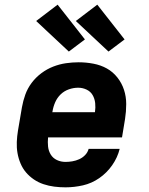

<svg xmlns="http://www.w3.org/2000/svg" viewBox="-20 -795 640 823"><path d="M261 8Q236 8 212.5 5Q189 2 166.5 -5.5Q144 -13 125 -26Q106 -39 91.5 -56Q77 -73 68 -94.5Q59 -116 55 -139Q51 -162 52 -186.5Q53 -211 57 -235L74 -335Q79 -363 88.5 -389.5Q98 -416 115.5 -439.5Q133 -463 157 -481Q181 -499 208 -509.5Q235 -520 262.5 -524Q290 -528 317 -528Q349 -528 380.5 -522Q412 -516 438 -501.5Q464 -487 483 -463Q502 -439 511.5 -410Q521 -381 521 -349Q521 -317 516 -285L503 -206H186Q184 -186 186 -167Q188 -148 197.5 -132.5Q207 -117 224 -109Q241 -101 261 -101Q275 -101 290 -103.5Q305 -106 319.5 -112.5Q334 -119 345 -130.5Q356 -142 360 -157H493Q484 -120 461 -87Q438 -54 405.5 -31.5Q373 -9 335.5 -0.5Q298 8 261 8ZM204 -314H387Q390 -334 388 -353Q386 -372 377 -387.5Q368 -403 351 -411Q334 -419 315 -419Q295 -419 275 -412Q255 -405 240 -390.5Q225 -376 216.5 -356.5Q208 -337 205 -317ZM445 -574 305 -705 397 -775 514 -626ZM275 -574 135 -705 227 -775 344 -626Z"/></svg>

Font: Iosevka Etoile Heavy Oblique
Style: Regular
Weight: 900
Italic angle: -9°
Designer: Belleve Invis
Foundry: Belleve Invis
Version: Version 15.5.2; ttfautohint (v1.8.4)